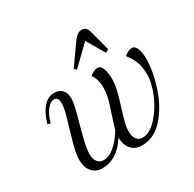

<svg xmlns="http://www.w3.org/2000/svg" viewBox="-147 -809 989 977"><g transform="rotate(-30 347.5 -320.0)"><path d="M659 -362Q659 -288 630.5 -200Q602 -112 548 -50Q494 12 420 12Q382 12 359 -13.5Q336 -39 336 -83Q275 12 188 12Q151 12 128.5 -13.5Q106 -39 106 -83Q106 -112 114.5 -146.5Q123 -181 142 -246Q158 -298 165.5 -327.5Q173 -357 173 -378Q173 -416 147 -416Q128 -416 107 -390.5Q86 -365 73 -318L56 -322Q75 -385 103 -414.5Q131 -444 163 -444Q195 -444 211.5 -426Q228 -408 228 -374Q228 -342 200 -247Q183 -183 174.5 -146Q166 -109 166 -81Q166 -54 179 -37.5Q192 -21 215 -21Q247 -21 280.5 -50Q314 -79 341 -125Q346 -146 365 -203Q381 -248 389 -280Q397 -312 397 -343Q397 -389 374 -423Q399 -444 420 -444Q439 -444 448 -419Q457 -394 457 -362Q457 -329 449 -294.5Q441 -260 425 -210Q411 -166 403.5 -136.5Q396 -107 396 -81Q396 -54 408.5 -37.5Q421 -21 444 -21Q484 -21 526 -65.5Q568 -110 595.5 -173.5Q623 -237 623 -289Q623 -334 611 -364Q599 -394 576 -423Q601 -444 622 -444Q641 -444 650 -419Q659 -394 659 -362ZM497 -488 435 -594 326 -488 313 -499 399 -621Q422 -652 447 -652Q474 -652 483 -621L515 -499Z"/></g></svg>

Font: Arapey
Style: Italic
Weight: 400
Italic angle: -12°
Designer: Eduardo Rodriguez Tunni
Foundry: Eduardo Rodriguez Tunni
Version: Version 3.000